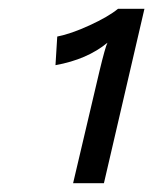

<svg xmlns="http://www.w3.org/2000/svg" viewBox="-20 -749 348 436"><path d="M146 -333 206 -588Q219 -642 224 -652Q178 -614 106 -601L110 -666Q141 -672 183.5 -691.5Q226 -711 248 -729H308L216 -333Z"/></svg>

Font: Elaine Sans
Style: Italic
Weight: 400
Italic angle: -13°
Designer: Wei Huang
Foundry: Wei Huang
Version: Version 2.001;December 24, 2019;FontCreator 12.0.0.2547 64-b